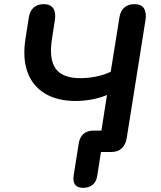

<svg xmlns="http://www.w3.org/2000/svg" viewBox="-20 -733 775 926"><path d="M381 173Q354 173 342.5 158Q331 143 335 115L360 -43Q365 -72 383 -87.5Q401 -103 429 -103H527L460 -45L496 -275Q467 -262 426.5 -254Q386 -246 344 -246Q257 -246 197.5 -281.5Q138 -317 113 -384Q88 -451 103 -547L119 -649Q124 -681 143 -697Q162 -713 191 -713Q223 -713 236.5 -693Q250 -673 245 -638L231 -548Q215 -448 248.5 -402Q282 -356 367 -356Q403 -356 442 -363.5Q481 -371 514 -387L556 -649Q561 -681 580 -697Q599 -713 628 -713Q661 -713 674 -693Q687 -673 682 -638L591 -66Q586 -35 567 -17.5Q548 0 517 0H467L449 115Q445 143 427 158Q409 173 381 173Z"/></svg>

Font: Nunito ExtraLight
Style: Italic
Weight: 200
Italic angle: -9°
Designer: Vernon Adams
Foundry: Vernon Adams
Version: Version 3.602